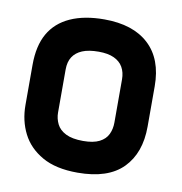

<svg xmlns="http://www.w3.org/2000/svg" viewBox="-65 -573 609 644"><g transform="rotate(10 239.5 -251.0)"><path d="M445 -183V-320Q445 -413 391.5 -462.5Q338 -512 240 -512Q172 -512 124.5 -490.5Q77 -469 53 -427Q29 -385 29 -320V-183Q29 -130 51 -86.5Q73 -43 119.5 -16.5Q166 10 240 10Q344 10 394.5 -41.5Q445 -93 445 -183ZM333 -324V-177Q333 -155 324.5 -137Q316 -119 295.5 -108.5Q275 -98 240 -98Q203 -98 181 -109Q159 -120 150 -138.5Q141 -157 141 -177V-324Q141 -350 152 -367Q163 -384 184.5 -393Q206 -402 240 -402Q272 -402 292.5 -392.5Q313 -383 323 -365.5Q333 -348 333 -324Z"/></g></svg>

Font: Advent Pro Expanded
Style: Bold
Weight: 700
Width: 7
Designer: VivaRado, Andreas Kalpakidis
Foundry: VivaRado, Andreas Kalpakidis
Version: Version 3.000